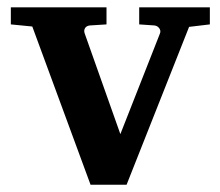

<svg xmlns="http://www.w3.org/2000/svg" viewBox="-20 -508 606 528"><path d="M500 -434.1 328.1 0H229L68.8 -435.1L9.8 -440.9V-487.8H272.9V-440.9L227.1 -438Q217.8 -437 213.9 -430.7Q210 -424.3 212.9 -416L311 -139.2L419.9 -416Q422.9 -423.3 418 -430.2Q413.1 -437 404.8 -438L362.8 -440.9V-487.8H557.1V-440.9Z"/></svg>

Font: Charis SIL Cyr
Style: Bold
Weight: 700
Foundry: SIL International
Version: Version 5.000